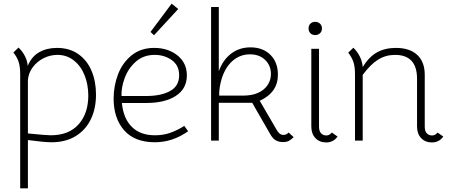

<svg xmlns="http://www.w3.org/2000/svg" viewBox="-20 -766 2451 1046"><path d="M503 -251Q503 -174 474.5 -115.5Q446 -57 391.5 -24Q337 9 261 9Q221 9 132 -3V260H90V-361Q90 -405 81 -430.5Q72 -456 53 -480L81 -507Q102 -487 115.5 -461Q129 -435 131 -407Q152 -458 193.5 -481.5Q235 -505 290 -505Q359 -505 407 -471Q455 -437 479 -379.5Q503 -322 503 -251ZM461 -245Q461 -305 441 -355.5Q421 -406 382.5 -436.5Q344 -467 293 -467Q254 -467 218.5 -449.5Q183 -432 159 -400.5Q135 -369 132 -329V-39Q232 -29 256 -29Q355 -29 408 -88.5Q461 -148 461 -245Z M599 -229Q599 -298 623 -361Q647 -424 697 -464.5Q747 -505 820 -505Q896 -505 947 -464Q998 -423 998 -355Q998 -283 938.5 -244Q879 -205 777 -205H644Q652 -121 698 -75Q744 -29 824 -29Q869 -29 906.5 -42Q944 -55 984 -80L1005 -51Q920 9 824 9Q713 9 656 -56.5Q599 -122 599 -229ZM956 -356Q956 -410 916 -438.5Q876 -467 823 -467Q762 -467 720.5 -430.5Q679 -394 659.5 -341.5Q640 -289 642 -243H777Q857 -243 906.5 -270Q956 -297 956 -356ZM800 -592 915 -746 951 -717 819 -574Z M1172 -728V-378Q1195 -441 1240 -474.5Q1285 -508 1344 -508Q1412 -508 1453 -467.5Q1494 -427 1494 -359Q1494 -262 1395 -217L1487 -59Q1502 -31 1524 -31Q1541 -31 1552 -44L1580 -19Q1566 -5 1553.5 1.5Q1541 8 1523 8Q1500 8 1483.5 -1Q1467 -10 1454 -32L1354 -206H1172V0H1130V-728ZM1383 -259Q1417 -273 1436.5 -300.5Q1456 -328 1456 -363Q1456 -409 1424.5 -439.5Q1393 -470 1342 -470Q1287 -470 1246 -433.5Q1205 -397 1186 -331Q1173 -284 1174 -245H1300Q1352 -245 1383 -259Z M1758 -28Q1775 -28 1788 -44L1819 -22Q1796 10 1757 10Q1721 10 1698.5 -13.5Q1676 -37 1676 -77V-500H1718V-76Q1718 -52 1729 -40Q1740 -28 1758 -28ZM1661 -611Q1661 -627 1671 -637Q1681 -647 1697 -647Q1713 -647 1723.5 -637Q1734 -627 1734 -611Q1734 -595 1723.5 -585Q1713 -575 1697 -575Q1681 -575 1671 -585Q1661 -595 1661 -611Z M2395 -22Q2372 10 2333 10Q2297 10 2274.5 -13.5Q2252 -37 2252 -77V-337Q2252 -467 2132 -467Q2082 -467 2040.5 -441.5Q1999 -416 1956 -358V0H1914V-360Q1914 -404 1905 -429.5Q1896 -455 1877 -479L1905 -506Q1927 -485 1940.5 -457.5Q1954 -430 1956 -401Q1990 -456 2033.5 -480.5Q2077 -505 2137 -505Q2212 -505 2253 -467Q2294 -429 2294 -358V-76Q2294 -52 2305 -40Q2316 -28 2334 -28Q2351 -28 2364 -44Z"/></svg>

Font: Bellota Light
Style: Regular
Weight: 300
Designer: Kemie Guaida
Foundry: Kemie Guaida
Version: Version 4.001